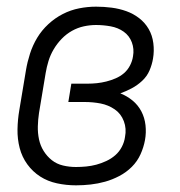

<svg xmlns="http://www.w3.org/2000/svg" viewBox="-20 -548 540 576"><path d="M208 8Q179 8 151 2Q123 -4 100.5 -18.5Q78 -33 62 -55Q46 -77 39 -104Q32 -131 32.5 -160Q33 -189 38 -218L58 -338Q62 -362 70 -387Q78 -412 91.5 -434.5Q105 -457 125 -475.5Q145 -494 168.5 -506Q192 -518 217.5 -523Q243 -528 268 -528Q292 -528 315 -525Q338 -522 359 -514.5Q380 -507 397.5 -493.5Q415 -480 426 -461Q437 -442 440 -418.5Q443 -395 439 -372Q436 -354 428.5 -336.5Q421 -319 406.5 -305.5Q392 -292 375 -283Q358 -274 341 -268Q361 -260 377.5 -246.5Q394 -233 404 -214Q414 -195 416.5 -172.5Q419 -150 415 -128Q411 -106 401.5 -85Q392 -64 375.5 -47.5Q359 -31 338 -20Q317 -9 295.5 -3Q274 3 252 5.5Q230 8 208 8ZM208 -47Q223 -47 238.5 -48.5Q254 -50 269 -54Q284 -58 299 -65Q314 -72 326 -82.5Q338 -93 345.5 -107.5Q353 -122 355 -137Q360 -162 351.5 -184.5Q343 -207 324 -220Q305 -233 282 -237.5Q259 -242 234 -242H185L194 -297H243Q257 -297 271 -298.5Q285 -300 299 -303.5Q313 -307 327 -313Q341 -319 352 -328.5Q363 -338 370 -351.5Q377 -365 379 -379Q383 -401 375.5 -421Q368 -441 351 -453Q334 -465 312 -469Q290 -473 268 -473Q250 -473 231.5 -469Q213 -465 196 -455.5Q179 -446 165 -431.5Q151 -417 141 -400Q131 -383 125.5 -365Q120 -347 117 -329L97 -209Q94 -189 93.5 -169Q93 -149 97 -130Q101 -111 111 -95Q121 -79 135.5 -67.5Q150 -56 169 -51.5Q188 -47 208 -47Z"/></svg>

Font: Iosevka Light
Style: Italic
Weight: 300
Italic angle: -9°
Monospace: yes
Designer: Belleve Invis
Foundry: Belleve Invis
Version: Version 32.5.0; ttfautohint (v1.8.4)